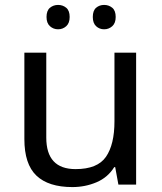

<svg xmlns="http://www.w3.org/2000/svg" viewBox="-20 -750 658 780"><path d="M533 -536V0H461L448 -71H444Q418 -29 372 -9.5Q326 10 274 10Q177 10 128 -36.5Q79 -83 79 -185V-536H168V-191Q168 -63 287 -63Q376 -63 410.5 -113Q445 -163 445 -257V-536ZM169 -681Q169 -707 183 -718.5Q197 -730 216 -730Q235 -730 249 -718.5Q263 -707 263 -681Q263 -656 249 -643.5Q235 -631 216 -631Q197 -631 183 -643.5Q169 -656 169 -681ZM357 -681Q357 -707 370.5 -718.5Q384 -730 403 -730Q422 -730 436 -718.5Q450 -707 450 -681Q450 -656 436 -643.5Q422 -631 403 -631Q384 -631 370.5 -643.5Q357 -656 357 -681Z"/></svg>

Font: Noto Sans Chakma
Style: Regular
Weight: 400
Designer: Zachary Quinn Scheuren - Monotype Design Team
Foundry: Monotype Imaging Inc.
Version: Version 2.003; ttfautohint (v1.8.4.7-5d5b)